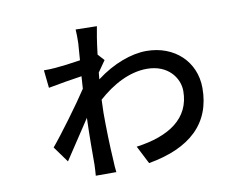

<svg xmlns="http://www.w3.org/2000/svg" viewBox="-76 -755 1151 902"><g transform="rotate(-10 500.0 -303.5)"><path d="M338 -585 332 -504C288 -497 240 -491 213 -489C192 -487 178 -487 157 -487L166 -402C211 -411 285 -423 326 -429L322 -370C279 -304 183 -174 139 -122L194 -46L317 -232C314 -148 314 -61 314 -8C314 4 312 29 311 43H409C407 27 405 4 405 -10C400 -88 398 -172 398 -241L400 -304C468 -365 550 -410 634 -410C736 -410 785 -339 785 -278C785 -147 681 -79 524 -58L568 28C769 -7 876 -108 876 -276C876 -402 780 -493 646 -493C576 -493 487 -462 406 -400L409 -432L446 -485L418 -516C425 -575 433 -624 438 -648L337 -650C338 -638 339 -604 338 -585Z"/></g></svg>

Font: Noto Sans CJK HK Medium
Style: Regular
Weight: 500
Designer: Ryoko NISHIZUKA 西塚涼子 (kana, bopomofo & ideographs); Paul D. Hunt (Latin, Greek & Cyrillic); Sandoll Communications 산돌커뮤니
Foundry: Adobe
Version: Version 2.004;hotconv 1.0.118;makeotfexe 2.5.65603